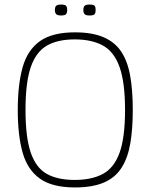

<svg xmlns="http://www.w3.org/2000/svg" viewBox="-20 -817 661 843"><path d="M58 -334Q58 -446 79.5 -522Q101 -598 155.5 -636.5Q210 -675 309 -675Q386 -675 436 -653Q486 -631 513.5 -588.5Q541 -546 552 -482Q563 -418 563 -334Q563 -250 552 -186.5Q541 -123 513.5 -80Q486 -37 436 -15.5Q386 6 309 6Q210 6 155.5 -32.5Q101 -71 79.5 -146.5Q58 -222 58 -334ZM92 -334Q92 -214 115 -147Q138 -80 185.5 -53.5Q233 -27 308 -27Q383 -27 432 -53.5Q481 -80 505 -146.5Q529 -213 529 -334Q529 -455 505 -522.5Q481 -590 432 -617Q383 -644 308 -644Q233 -644 185.5 -616.5Q138 -589 115 -522Q92 -455 92 -334ZM275 -773Q275 -761 270 -755Q265 -749 248 -749Q232 -749 226.5 -755Q221 -761 221 -773Q221 -786 226.5 -791.5Q232 -797 248 -797Q265 -797 270 -791.5Q275 -786 275 -773ZM400 -773Q400 -761 395.5 -755Q391 -749 373 -749Q357 -749 351.5 -755Q346 -761 346 -773Q346 -786 351.5 -791.5Q357 -797 373 -797Q391 -797 395.5 -791.5Q400 -786 400 -773Z"/></svg>

Font: Glory Thin Thin
Style: Regular
Weight: 250
Version: Version 1.011